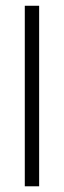

<svg xmlns="http://www.w3.org/2000/svg" viewBox="-20 -653 223 673"><path d="M66.9 -632.8H117.2V0H66.9Z"/></svg>

Font: Resagokr
Style: Light
Weight: 300
Designer: gluk
Foundry: gluk
Version: Version 0.95